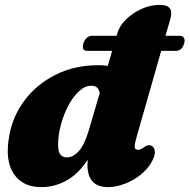

<svg xmlns="http://www.w3.org/2000/svg" viewBox="-20 -751 775 785"><path d="M321 -574Q325 -587 334.5 -595.8Q344 -604.5 354 -604.5H456.5L460.5 -617.5Q469.5 -646.5 496 -672.2Q522.5 -698 558.8 -714.5Q595 -731 633 -731Q665 -731 674.8 -716.2Q684.5 -701.5 676 -672L656.5 -604.5H716Q727.5 -604.5 732.2 -595.8Q737 -587 733 -574Q724.5 -543 699 -543H639L539 -192.5Q529 -158 530.8 -148.2Q532.5 -138.5 545 -138.5Q556 -138.5 573 -152Q590 -162.5 604 -152Q613 -144.5 613.2 -129Q613.5 -113.5 601.5 -91.5Q584.5 -60 554.5 -36.2Q524.5 -12.5 489.2 0.8Q454 14 422 14Q338 14 337.5 -76.5Q338 -87 338.5 -98Q302.5 -42 253.8 -14Q205 14 148 14Q72 14 35.5 -41.5Q-1 -97 18.5 -199Q32 -276 80.8 -341Q129.5 -406 207 -445.2Q284.5 -484.5 383 -484.5Q403 -484.5 420.5 -481.5L438.5 -543H336Q312.5 -543 321 -574ZM217.5 -159Q217.5 -130 227.2 -118.8Q237 -107.5 253.5 -107.5Q278.5 -107.5 301.8 -132.8Q325 -158 342.5 -216.5L387.5 -369.5Q383.5 -400.5 354 -400.5Q327.5 -400.5 303 -378Q278.5 -355.5 259.2 -319Q240 -282.5 228.8 -240.2Q217.5 -198 217.5 -159Z"/></svg>

Font: Fraunces 9pt S050 Black
Style: Italic
Weight: 900
Italic angle: -16°
Version: Version 1.000; ttfautohint (v1.8.3)